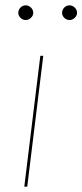

<svg xmlns="http://www.w3.org/2000/svg" viewBox="-20 -699 308 719"><path d="M142 -490 82 0H71L131 -490ZM104.5 -651Q104.5 -640.5 95.8 -632.2Q87 -624 76.5 -624Q65 -624 56.8 -632.2Q48.5 -640.5 48.5 -651Q48.5 -662.5 56.8 -670.8Q65 -679 76.5 -679Q87 -679 95.8 -670.8Q104.5 -662.5 104.5 -651ZM268.5 -651Q268.5 -640.5 259.8 -632.2Q251 -624 240.5 -624Q229 -624 220.8 -632.2Q212.5 -640.5 212.5 -651Q212.5 -662.5 220.8 -670.8Q229 -679 240.5 -679Q251 -679 259.8 -670.8Q268.5 -662.5 268.5 -651Z"/></svg>

Font: Lato Hairline
Style: Italic
Weight: 250
Italic angle: -7°
Designer: Lukasz Dziedzic
Foundry: Lukasz Dziedzic
Version: Version 1.104; Western+Polish opensource